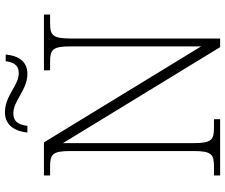

<svg xmlns="http://www.w3.org/2000/svg" viewBox="-87 -825 912 778"><g transform="rotate(-90 369.0 -436.0)"><path d="M458 -781C515 -781 533 -825 537 -869H510C506 -842 498 -816 461 -816C411 -816 371 -872 303 -872C244 -872 225 -822 221 -781H248C252 -808 259 -838 299 -838C350 -838 394 -781 458 -781ZM47 0H275V-25H240C191 -25 178 -35 178 -109V-637L567 0H602V-605C602 -679 615 -689 664 -689H699V-714H473V-689H508C557 -689 570 -679 570 -606V-77L181 -714H47V-689H84C133 -689 146 -679 146 -606V-109C146 -35 133 -25 84 -25H47Z"/></g></svg>

Font: Noto Serif Georgian ExtraLight
Style: Regular
Weight: 200
Designer: Monotype Design Team, Akaki Razmadze
Foundry: Google LLC
Version: Version 2.003